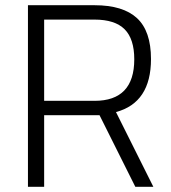

<svg xmlns="http://www.w3.org/2000/svg" viewBox="-20 -715 655 735"><path d="M149 -274V0H87V-695H342Q451 -695 504.5 -645.5Q558 -596 558 -489Q558 -322 424 -286L567 0H498L361 -274ZM494 -488Q494 -566 457 -603Q420 -640 342 -640H149V-329H342Q494 -329 494 -488Z"/></svg>

Font: Titillium Web Light
Style: Regular
Weight: 300
Version: Version 1.002;PS 57.000;hotconv 1.0.70;makeotf.lib2.5.55311